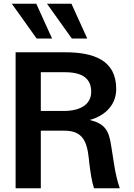

<svg xmlns="http://www.w3.org/2000/svg" viewBox="-20 -1001 710 1021"><path d="M325 -617C420 -617 465 -582 465 -513C465 -448 411 -411 319 -411H197V-617ZM323 -306C417 -306 442 -252 452 -161L455 -133C461 -83 469 -31 480 0H617C604 -37 593 -84 586 -132L571 -227C559 -309 536 -344 457 -363C544 -387 598 -447 598 -528C598 -682 477 -723 326 -723H63V0H197V-306ZM175 -796H257L173 -981H43ZM362 -796H444L360 -981H230Z"/></svg>

Font: Perun SemiBold
Style: Regular
Weight: 600
Foundry: Copyright (c) Stefan Peev, Context Ltd, 2016
Version: Version 1.089